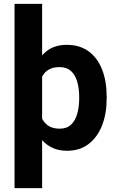

<svg xmlns="http://www.w3.org/2000/svg" viewBox="-20 -770 608 993"><path d="M326.4 9.8Q277.3 9.8 241.6 -10.2Q205.8 -30.2 181.4 -65.8Q157 -101.4 142.3 -148.3Q127.6 -195.3 120.3 -249.5V-272.8Q129.9 -349.5 153.2 -409.3Q176.6 -469.1 218.6 -503.6Q260.5 -538.1 325.2 -538.1Q392.2 -538.1 438.2 -504.5Q484.2 -471 508 -410.6Q531.7 -350.3 531.7 -270V-259.8Q531.7 -182.9 508.1 -121.9Q484.5 -60.9 438.7 -25.6Q393 9.8 326.4 9.8ZM55.2 203.1V-750H197.8V203.1ZM289.1 -104.5Q325.9 -104.5 347.8 -125.6Q369.7 -146.8 379.6 -182Q389.5 -217.3 389.5 -259.8V-270Q389.5 -313.7 379.3 -348.2Q369.1 -382.7 347 -402.8Q324.8 -422.9 288.1 -422.9Q260 -422.9 239.9 -413.9Q219.9 -405 207 -388.1Q194.1 -371.3 187.5 -346.9Q181 -322.5 179.7 -291.5V-230.6Q182.4 -194.6 193.5 -166.1Q204.5 -137.5 227.8 -121Q251.1 -104.5 289.1 -104.5Z"/></svg>

Font: Heebo
Style: Regular
Weight: 400
Designer: Oded Ezer
Foundry: Ezer Type House
Version: Version 3.100